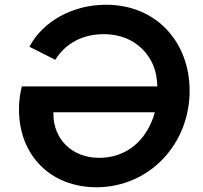

<svg xmlns="http://www.w3.org/2000/svg" viewBox="-20 -777 855 809"><path d="M386 12C609 12 779 -169 779 -395C779 -598 640 -757 427 -757C284 -757 160 -686 104 -580L213 -525C257 -596 330 -633 417 -633C514 -633 587 -585 623 -508C636 -479 642 -448 643 -413H72C68 -397 60 -364 60 -316C60 -119 197 12 386 12ZM632 -304C629 -290 624 -277 619 -265C579 -168 498 -112 398 -112C282 -112 205 -192 205 -297C205 -300 205 -302 205 -304Z"/></svg>

Font: Plus Jakarta Sans
Style: Bold Italic
Weight: 700
Italic angle: -8°
Designer: Gumpita Rahayu
Foundry: Tokotype
Version: Version 2.071;gftools[0.9.30]